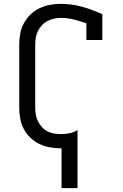

<svg xmlns="http://www.w3.org/2000/svg" viewBox="-20 -763 640 998"><path d="M300 215V8H297Q269 8 240 3Q211 -2 185 -14.5Q159 -27 138 -47Q117 -67 103.5 -93Q90 -119 85 -147.5Q80 -176 80 -205V-530Q80 -559 85 -587.5Q90 -616 103.5 -641Q117 -666 137.5 -686.5Q158 -707 184 -719.5Q210 -732 238.5 -737.5Q267 -743 295 -743Q352 -743 406.5 -728Q461 -713 512 -689V-555H429V-642Q397 -653 364 -661.5Q331 -670 297 -670Q279 -670 260.5 -666Q242 -662 226 -653.5Q210 -645 197.5 -631.5Q185 -618 177 -601.5Q169 -585 166 -567Q163 -549 163 -530V-205Q163 -186 166 -168Q169 -150 177 -133.5Q185 -117 197.5 -103Q210 -89 226.5 -80.5Q243 -72 261 -69Q279 -66 297 -66Q320 -66 342 -70.5Q364 -75 383 -87V215Z"/></svg>

Font: Nova Nerd Font
Style: Regular
Weight: 400
Designer: Belleve Invis
Foundry: Belleve Invis
Version: Version 24.1.4; ttfautohint (v1.8.4);Nerd Fonts 3.1.1